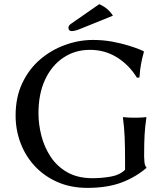

<svg xmlns="http://www.w3.org/2000/svg" viewBox="-20 -889 800 919"><path d="M578.6 -124Q578.6 -183.1 576.7 -231.4Q574.7 -279.8 568.4 -325.7L570.3 -328.6Q570.3 -328.6 584 -327.1Q597.7 -325.7 624 -325.7Q652.3 -325.7 666 -327.1Q679.7 -328.6 679.7 -328.6L680.7 -325.7Q674.3 -283.2 672.1 -243.9Q669.9 -204.6 669.9 -145.5V-138.7Q669.9 -130.4 671.4 -113.3Q672.9 -96.2 680.7 -87.9V-85Q627.4 -39.6 559.6 -14.6Q491.7 10.3 398.4 10.3Q318.8 10.3 255.4 -17.6Q191.9 -45.4 147 -93.5Q102.1 -141.6 78.4 -204.3Q54.7 -267.1 54.7 -335.9Q54.7 -423.8 86.7 -491.2Q118.7 -558.6 171.6 -604Q224.6 -649.4 290.8 -673.6Q356.9 -697.8 424.8 -697.8Q473.6 -697.8 517.1 -689.7Q560.5 -681.6 594.5 -671.1Q628.4 -660.6 647.5 -652.6Q666.5 -644.5 666.5 -644.5L668.9 -641.1Q660.6 -611.8 655.5 -585.2Q650.4 -558.6 647.5 -518.1L635.3 -517.1Q598.6 -577.6 540.5 -614Q482.4 -650.4 410.6 -650.4Q338.9 -650.4 283.2 -613Q227.5 -575.7 195.8 -507.8Q164.1 -439.9 164.1 -346.7Q164.1 -294.4 178 -239.7Q191.9 -185.1 222.4 -138.7Q252.9 -92.3 302.5 -64.2Q352.1 -36.1 422.9 -36.1Q466.3 -36.1 509.3 -43.5Q552.2 -50.8 578.6 -76.2ZM455.1 -869.1Q478 -858.9 493.9 -845Q509.8 -831.1 520.5 -814L368.2 -752.4Q351.1 -745.1 340.8 -742.7Q330.6 -740.2 323.7 -740.2Q307.6 -740.2 307.6 -755.9Q307.6 -760.7 310.1 -765.6Q312.5 -770.5 323.7 -777.8Z"/></svg>

Font: Kurinto Seri
Style: Regular
Weight: 400
Designer: Kurinto was developed by Clint Goss from a range of fonts that are compatible with the SIL Open Font License Version 1.1
Foundry: Clinton F. Goss
Version: Version 2.196; July 25, 2020